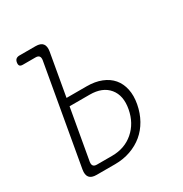

<svg xmlns="http://www.w3.org/2000/svg" viewBox="-170 -858 939 987"><g transform="rotate(-30 300.0 -365.0)"><path d="M184 -420H304Q353 -420 390.5 -405Q428 -390 451 -363Q474 -336 482.5 -297Q491 -258 482 -210Q473 -162 451 -123Q429 -84 396.5 -57Q364 -30 321.5 -15Q279 0 230 0H120Q90 0 78 -15Q66 -30 71 -60L175 -650Q177 -665 171 -672.5Q165 -680 150 -680H75Q62 -680 57 -686Q52 -692 54 -705Q56 -718 63.5 -724Q71 -730 84 -730H179Q209 -730 221 -715Q233 -700 228 -670ZM123 -75Q121 -60 127 -52.5Q133 -45 148 -45H238Q313 -45 365 -90Q417 -135 431 -210Q445 -285 408 -330Q371 -375 296 -375H176Z"/></g></svg>

Font: Maple Mono NL Thin
Style: Italic
Weight: 250
Italic angle: -10°
Monospace: yes
Designer: subframe7536
Version: Version 7.000